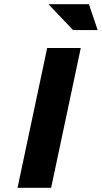

<svg xmlns="http://www.w3.org/2000/svg" viewBox="-20 -900 488 920"><path d="M206 -670 64 0H225L367 -670ZM212 -880 330 -756H448L406 -880Z"/></svg>

Font: LT Wave Text Black Italic
Style: Regular
Weight: 900
Designer: Daniel Lyons
Version: Version 2.5 (Glyphs App)